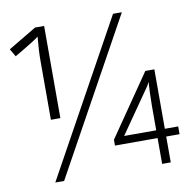

<svg xmlns="http://www.w3.org/2000/svg" viewBox="-80 -795 892 878"><g transform="rotate(-10 366.5 -356.5)"><path d="M137 -286H181V-714H139L8 -636L29 -600C96 -639 134 -663 143 -671C139 -629 137 -591 137 -559ZM107 0H148L542 -714H501ZM603 1H643V-119H705V-155H643V-431H601L405 -146V-119H603ZM454 -155 598 -362 607 -379C605 -347 603 -311 603 -267V-155Z"/></g></svg>

Font: Kathrein 35 Thin
Style: Regular
Weight: 250
Designer: Lazydogs Typefoundry, based on Open Sans by Ascender Corporation
Foundry: Lazydogs Typefoundry
Version: Version 1.003;PS 001.003;hotconv 1.0.88;makeotf.lib2.5.64775